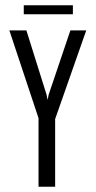

<svg xmlns="http://www.w3.org/2000/svg" viewBox="-20 -706 362 726"><path d="M125.7 0V-259.2L15.4 -591H79.8L156 -348.1L160 -328.1L164 -348.1L246.1 -591H306.1L188.5 -255.9V0ZM69.9 -652V-686.2H255.6V-652Z"/></svg>

Font: Alumni Sans Thin
Style: Regular
Weight: 100
Designer: Robert E. Leuschke
Foundry: Robert E. Leuschke
Version: Version 1.018